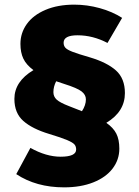

<svg xmlns="http://www.w3.org/2000/svg" viewBox="-20 -716 600 827"><path d="M494 -76Q494 -28 465 10Q436 48 382 69.5Q328 91 256 91Q136 91 50 34L111 -79Q179 -41 241 -41Q308 -41 308 -72Q308 -85 301 -93.5Q294 -102 269.5 -112.5Q245 -123 192 -139Q119 -161 80.5 -195Q42 -229 42 -290Q42 -365 124 -414Q93 -437 80.5 -463.5Q68 -490 68 -527Q68 -574 95.5 -612.5Q123 -651 176 -673.5Q229 -696 300 -696Q355 -696 409.5 -681Q464 -666 506 -639L443 -531Q380 -564 314 -564Q254 -564 254 -532Q254 -519 261.5 -510.5Q269 -502 292 -493Q315 -484 367 -469Q441 -447 479.5 -412.5Q518 -378 518 -315Q518 -235 438 -187Q468 -166 481 -140.5Q494 -115 494 -76ZM333 -237Q350 -263 350 -288Q350 -308 331 -322.5Q312 -337 258 -354L222 -366Q210 -343 210 -319Q210 -300 224 -287Q238 -274 277 -259Z"/></svg>

Font: FiraGO Heavy
Style: Regular
Weight: 900
Designer: bBox Type
Foundry: bBox Type GmbH
Version: Version 1.001